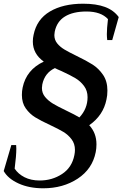

<svg xmlns="http://www.w3.org/2000/svg" viewBox="-52 -782 660 1035"><path d="M524 -598Q524 -627 530 -679Q492 -720 414 -720Q342 -720 298 -693Q254 -666 243 -611Q241 -599 241 -593Q241 -567 256.5 -548Q272 -529 295.5 -515Q319 -501 360 -481Q414 -455 447 -434Q480 -413 503.5 -378.5Q527 -344 527 -294Q527 -267 522 -246Q505 -160 429 -107Q468 -65 468 -4Q468 18 464 38Q446 129 367 181Q288 233 181 233Q105 233 48 207Q-9 181 -32 140L9 0H35Q36 6 36 19Q36 57 27 127Q46 156 80.5 173.5Q115 191 162 191Q229 191 282.5 156Q336 121 349 54Q352 39 352 26Q352 -7 334 -31Q316 -55 289.5 -71Q263 -87 218 -108Q168 -131 138 -149.5Q108 -168 87 -197.5Q66 -227 66 -270Q66 -291 70 -310Q90 -406 184 -450Q125 -492 125 -558Q125 -577 129 -594Q146 -678 217 -720Q288 -762 396 -762Q467 -762 514 -744.5Q561 -727 588 -690L553 -566H526Q524 -584 524 -598ZM279 -399Q255 -409 244 -415Q189 -389 176 -327Q174 -313 174 -308Q174 -280 191 -259.5Q208 -239 232.5 -224Q257 -209 301 -188Q355 -162 376 -149Q420 -196 420 -258Q420 -293 401 -318.5Q382 -344 354.5 -360.5Q327 -377 279 -399Z"/></svg>

Font: Trirong Medium
Style: Italic
Weight: 500
Italic angle: -12°
Designer: Katatrad Team
Foundry: CadsonDemak
Version: Version 1.001